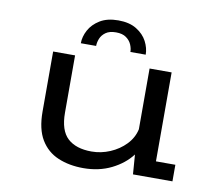

<svg xmlns="http://www.w3.org/2000/svg" viewBox="-78 -790 1031 896"><g transform="rotate(10 437.5 -342.0)"><path d="M370.5 11.5Q303.5 11.5 250.8 -10.8Q198 -33 168 -82.8Q138 -132.5 138 -215.5V-500H242V-229Q242 -144.5 281.5 -108Q321 -71.5 395 -71.5Q440 -71.5 482.5 -89.5Q525 -107.5 555.5 -139.2Q586 -171 595 -212V-500H699.5V-78.5H791.5V0H604.5L597.5 -93Q562 -46.5 503.2 -17.5Q444.5 11.5 370.5 11.5ZM413 -696Q465.5 -696 499.5 -675Q533.5 -654 549.8 -622.8Q566 -591.5 566 -560.5H493.5Q493.5 -577 485.8 -595.2Q478 -613.5 460.2 -626.2Q442.5 -639 412 -639Q381 -639 363.2 -626.2Q345.5 -613.5 338.2 -595.2Q331 -577 331 -560.5H258.5Q258.5 -591.5 275.2 -622.8Q292 -654 326.2 -675Q360.5 -696 413 -696Z"/></g></svg>

Font: Trispace SemiExpanded
Style: Regular
Weight: 400
Width: 6
Designer: Tyler Finck
Foundry: Etcetera Type Company
Version: Version 1.210; ttfautohint (v1.8.3)